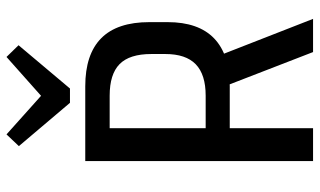

<svg xmlns="http://www.w3.org/2000/svg" viewBox="-216 -766 982 590"><g transform="rotate(-90 275.0 -471.0)"><path d="M75 -700H305Q403 -700 452.5 -651Q502 -602 502 -503V-447Q502 -352 452 -304Q402 -256 305 -256H171V-330H276Q341 -330 372.5 -360.5Q404 -391 404 -454V-497Q404 -564 373 -594.5Q342 -625 276 -625H153L176 -654V0H75ZM302 -279H403L512 0H410ZM431 -905 298 -747H254L121 -904L157 -942L300 -814H251L395 -942Z"/></g></svg>

Font: Pathway Extreme SemiCondensed Medium
Style: Regular
Weight: 500
Width: 4
Version: Version 1.001;gftools[0.9.26]